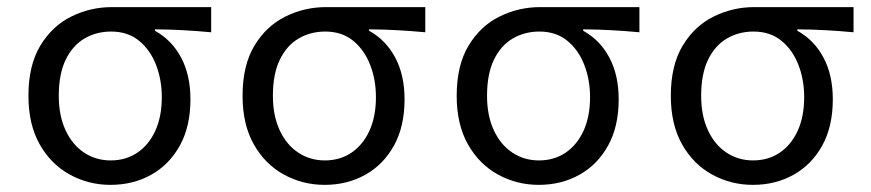

<svg xmlns="http://www.w3.org/2000/svg" viewBox="-20 -506 2440 538"><path d="M289.6 12Q228 12 175.4 -16.9Q122.8 -45.7 91.2 -101.5Q59.7 -157.2 59.7 -237.7Q59.7 -323 93 -378.2Q126.3 -433.3 179.8 -459.7Q233.3 -486.1 293.8 -486.1H571.7V-415.6Q529.8 -419.4 492.9 -421.4Q456 -423.5 414.2 -423.8V-419.8Q461.2 -393.9 487.4 -344.8Q513.6 -295.8 513.6 -227.4Q513.6 -151.7 484 -98.2Q454.4 -44.6 403.6 -16.3Q352.9 12 289.6 12ZM290.3 -56.5Q332.5 -56.5 364.7 -78.1Q396.9 -99.8 415.2 -139.6Q433.4 -179.4 433.4 -234Q433.4 -282.6 417.1 -324.6Q400.7 -366.6 369.2 -392.1Q337.6 -417.6 291.6 -417.6Q249.7 -417.6 216.4 -397.9Q183.1 -378.2 163.9 -338.3Q144.7 -298.4 144.7 -237.7Q144.7 -182 163.6 -141.3Q182.4 -100.5 215.5 -78.5Q248.5 -56.5 290.3 -56.5Z M889.6 12Q828 12 775.4 -16.9Q722.8 -45.7 691.2 -101.5Q659.7 -157.2 659.7 -237.7Q659.7 -323 693 -378.2Q726.3 -433.3 779.8 -459.7Q833.3 -486.1 893.8 -486.1H1171.7V-415.6Q1129.8 -419.4 1092.9 -421.4Q1056 -423.5 1014.2 -423.8V-419.8Q1061.2 -393.9 1087.4 -344.8Q1113.6 -295.8 1113.6 -227.4Q1113.6 -151.7 1084 -98.2Q1054.4 -44.6 1003.6 -16.3Q952.9 12 889.6 12ZM890.3 -56.5Q932.5 -56.5 964.7 -78.1Q996.9 -99.8 1015.2 -139.6Q1033.4 -179.4 1033.4 -234Q1033.4 -282.6 1017.1 -324.6Q1000.7 -366.6 969.2 -392.1Q937.6 -417.6 891.6 -417.6Q849.7 -417.6 816.4 -397.9Q783.1 -378.2 763.9 -338.3Q744.7 -298.4 744.7 -237.7Q744.7 -182 763.6 -141.3Q782.4 -100.5 815.5 -78.5Q848.5 -56.5 890.3 -56.5Z M1489.6 12Q1428 12 1375.4 -16.9Q1322.8 -45.7 1291.2 -101.5Q1259.7 -157.2 1259.7 -237.7Q1259.7 -323 1293 -378.2Q1326.3 -433.3 1379.8 -459.7Q1433.3 -486.1 1493.8 -486.1H1771.7V-415.6Q1729.8 -419.4 1692.9 -421.4Q1656 -423.5 1614.2 -423.8V-419.8Q1661.2 -393.9 1687.4 -344.8Q1713.6 -295.8 1713.6 -227.4Q1713.6 -151.7 1684 -98.2Q1654.4 -44.6 1603.6 -16.3Q1552.9 12 1489.6 12ZM1490.3 -56.5Q1532.5 -56.5 1564.7 -78.1Q1596.9 -99.8 1615.2 -139.6Q1633.4 -179.4 1633.4 -234Q1633.4 -282.6 1617.1 -324.6Q1600.7 -366.6 1569.2 -392.1Q1537.6 -417.6 1491.6 -417.6Q1449.7 -417.6 1416.4 -397.9Q1383.1 -378.2 1363.9 -338.3Q1344.7 -298.4 1344.7 -237.7Q1344.7 -182 1363.6 -141.3Q1382.4 -100.5 1415.5 -78.5Q1448.5 -56.5 1490.3 -56.5Z M2089.6 12Q2028 12 1975.4 -16.9Q1922.8 -45.7 1891.2 -101.5Q1859.7 -157.2 1859.7 -237.7Q1859.7 -323 1893 -378.2Q1926.3 -433.3 1979.8 -459.7Q2033.3 -486.1 2093.8 -486.1H2371.7V-415.6Q2329.8 -419.4 2292.9 -421.4Q2256 -423.5 2214.2 -423.8V-419.8Q2261.2 -393.9 2287.4 -344.8Q2313.6 -295.8 2313.6 -227.4Q2313.6 -151.7 2284 -98.2Q2254.4 -44.6 2203.6 -16.3Q2152.9 12 2089.6 12ZM2090.3 -56.5Q2132.5 -56.5 2164.7 -78.1Q2196.9 -99.8 2215.2 -139.6Q2233.4 -179.4 2233.4 -234Q2233.4 -282.6 2217.1 -324.6Q2200.7 -366.6 2169.2 -392.1Q2137.6 -417.6 2091.6 -417.6Q2049.7 -417.6 2016.4 -397.9Q1983.1 -378.2 1963.9 -338.3Q1944.7 -298.4 1944.7 -237.7Q1944.7 -182 1963.6 -141.3Q1982.4 -100.5 2015.5 -78.5Q2048.5 -56.5 2090.3 -56.5Z"/></svg>

Font: Source Code Pro ExtraLight
Style: Regular
Weight: 200
Monospace: yes
Designer: Paul D. Hunt, Teo Tuominen
Foundry: Adobe
Version: Version 1.026;hotconv 1.1.0;makeotfexe 2.6.0